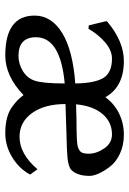

<svg xmlns="http://www.w3.org/2000/svg" viewBox="99 -578 489 727"><g transform="rotate(90 343.5 -214.5)"><path d="M296 -215Q121 -199 121 -106Q121 -40 192 -40Q221 -40 248 -56Q275 -72 285 -100Q296 -131 296 -215ZM375 -258Q401 -259 429 -259.5Q457 -260 473.5 -260Q490 -260 507 -261Q524 -262 533 -264Q542 -266 549.5 -271Q557 -276 559.5 -284.5Q562 -293 562 -306Q562 -335 542 -364.5Q522 -394 489 -394Q442 -394 411.5 -358Q381 -322 375 -258ZM202 -394Q171 -394 141 -368.5Q111 -343 89 -305L76 -306L60 -373L63 -377Q137 -439 211 -439Q309 -439 348 -369Q373 -403 410 -421Q447 -439 490 -439Q530 -439 562 -424Q594 -409 611 -386.5Q628 -364 637 -344Q646 -324 646 -309Q646 -259 620 -237Q604 -228 576.5 -225.5Q549 -223 484 -221.5Q419 -220 374 -218Q374 -139 408 -91.5Q442 -44 498 -44Q563 -44 621 -112L641 -84Q619 -43 576 -16.5Q533 10 484 10Q452 10 427 3.5Q402 -3 384.5 -16Q367 -29 359.5 -36.5Q352 -44 340 -59Q268 10 190 10Q39 10 39 -101Q39 -165 105 -205.5Q171 -246 296 -255Q295 -329 275 -361.5Q255 -394 202 -394Z"/></g></svg>

Font: Libertinus Sans
Style: Regular
Weight: 400
Designer: Philipp H. Poll
Foundry: Khaled Hosny
Version: Version 6.1